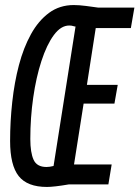

<svg xmlns="http://www.w3.org/2000/svg" viewBox="-20 -730 552 760"><path d="M409 0H252Q223 5 201 7.5Q179 10 166 10Q88 10 54 -33Q20 -76 20 -172Q20 -249 28.5 -326.5Q37 -404 55 -472.5Q73 -541 102.5 -594.5Q132 -648 174 -679Q216 -710 272 -710Q293 -710 320 -706.5Q347 -703 368 -700H512L498 -619H359L324 -394H446L433 -320H311L273 -79H422ZM192 -73 279 -625Q275 -625 269 -627Q263 -629 254 -629Q221 -629 193 -591Q165 -553 144 -488.5Q123 -424 111.5 -344Q100 -264 100 -180Q100 -126 113 -97.5Q126 -69 164 -69Q170 -69 177 -70Q184 -71 192 -73Z"/></svg>

Font: Georama Extra Condensed Medium
Style: Italic
Weight: 500
Width: 2
Italic angle: -9°
Designer: Jean-Baptiste Levee
Foundry: Production Type
Version: Version 1.000